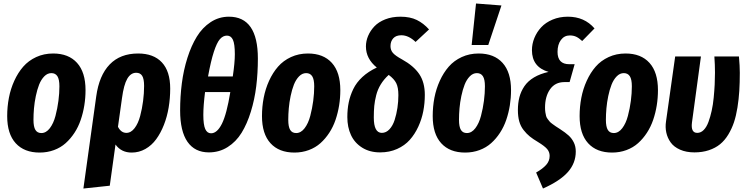

<svg xmlns="http://www.w3.org/2000/svg" viewBox="-20 -853 4260 1095"><path d="M206.1 17.1Q118.2 17.1 69.6 -36.1Q21 -89.4 21 -190.9Q21 -244.6 30.8 -295.4Q40.5 -346.2 61.5 -392.3Q82.5 -438.5 112.5 -472.9Q142.6 -507.3 186.5 -527.6Q230.5 -547.9 283.2 -547.9Q371.1 -547.9 419.4 -494.4Q467.8 -440.9 467.8 -338.9Q467.8 -294.9 460.9 -252.2Q454.1 -209.5 440.4 -169.4Q426.8 -129.4 404.8 -95.7Q382.8 -62 354.5 -36.6Q326.2 -11.2 288.1 2.9Q250 17.1 206.1 17.1ZM215.8 -94.2Q243.2 -94.2 264.2 -121.8Q285.2 -149.4 296.4 -192.1Q307.6 -234.9 313.2 -278.1Q318.8 -321.3 318.8 -360.8Q318.8 -400.4 307.4 -418.2Q295.9 -436 272.9 -436Q250.5 -436 232.4 -417.5Q214.4 -398.9 203.1 -370.4Q191.9 -341.8 184.3 -305.4Q176.8 -269 173.8 -235.1Q170.9 -201.2 170.9 -169.9Q170.9 -129.9 181.9 -112.1Q192.9 -94.2 215.8 -94.2Z M767.6 -547.9Q856 -547.9 903.3 -497.1Q950.7 -446.3 950.7 -348.1Q950.7 -293 941.9 -240.2Q933.1 -187.5 914.8 -140.9Q896.5 -94.2 870.8 -59.1Q845.2 -23.9 809.1 -3.4Q772.9 17.1 731 17.1Q671.4 17.1 638.7 -28.8L606 206.1L455.6 222.2L528.8 -303.2Q545.4 -423.3 605.7 -485.6Q666 -547.9 767.6 -547.9ZM700.7 -95.2Q727.1 -95.2 747.6 -122.1Q768.1 -148.9 779.3 -191.2Q790.5 -233.4 796.1 -277.3Q801.8 -321.3 801.8 -362.8Q801.8 -403.3 790.8 -420.7Q779.8 -438 756.8 -438Q725.6 -438 705.8 -403.8Q686 -369.6 675.8 -293.9L652.8 -129.9Q670.4 -95.2 700.7 -95.2Z M1285.6 -757.8Q1450.7 -757.8 1450.7 -519Q1450.7 -436.5 1441.4 -361.1Q1432.1 -285.6 1410.6 -216.1Q1389.2 -146.5 1357.7 -95.5Q1326.2 -44.4 1278.3 -14.2Q1230.5 16.1 1171.4 16.1Q1091.3 16.1 1049.3 -44.2Q1007.3 -104.5 1007.3 -223.1Q1007.3 -302.7 1017.1 -378.2Q1026.9 -453.6 1048.8 -522.9Q1070.8 -592.3 1102.5 -644Q1134.3 -695.8 1181.4 -726.8Q1228.5 -757.8 1285.6 -757.8ZM1166.5 -417H1307.6Q1319.3 -495.6 1319.3 -543.9Q1319.3 -602.5 1308.3 -626.2Q1297.4 -649.9 1274.4 -649.9Q1251.5 -649.9 1233.9 -629.4Q1216.3 -608.9 1199.5 -557.1Q1182.6 -505.4 1166.5 -417ZM1293.5 -328.1H1149.4Q1139.6 -249.5 1139.6 -198.2Q1139.6 -141.1 1150.6 -116.9Q1161.6 -92.8 1183.6 -92.8Q1218.3 -92.8 1245.6 -147.2Q1272.9 -201.7 1293.5 -328.1Z M1659.2 17.1Q1571.3 17.1 1522.7 -36.1Q1474.1 -89.4 1474.1 -190.9Q1474.1 -244.6 1483.9 -295.4Q1493.7 -346.2 1514.6 -392.3Q1535.6 -438.5 1565.7 -472.9Q1595.7 -507.3 1639.6 -527.6Q1683.6 -547.9 1736.3 -547.9Q1824.2 -547.9 1872.6 -494.4Q1920.9 -440.9 1920.9 -338.9Q1920.9 -294.9 1914.1 -252.2Q1907.2 -209.5 1893.6 -169.4Q1879.9 -129.4 1857.9 -95.7Q1835.9 -62 1807.6 -36.6Q1779.3 -11.2 1741.2 2.9Q1703.1 17.1 1659.2 17.1ZM1668.9 -94.2Q1696.3 -94.2 1717.3 -121.8Q1738.3 -149.4 1749.5 -192.1Q1760.7 -234.9 1766.4 -278.1Q1772 -321.3 1772 -360.8Q1772 -400.4 1760.5 -418.2Q1749 -436 1726.1 -436Q1703.6 -436 1685.5 -417.5Q1667.5 -398.9 1656.2 -370.4Q1645 -341.8 1637.5 -305.4Q1629.9 -269 1627 -235.1Q1624 -201.2 1624 -169.9Q1624 -129.9 1635 -112.1Q1646 -94.2 1668.9 -94.2Z M2263.7 -757.8Q2318.8 -757.8 2357.2 -739Q2395.5 -720.2 2426.8 -685.1L2350.1 -613.8Q2310.5 -651.9 2269 -651.9Q2238.3 -651.9 2222.7 -634.5Q2207 -617.2 2207 -589.8Q2207 -567.4 2220.7 -551.3Q2234.4 -535.2 2272.9 -514.2Q2339.4 -477.5 2371.1 -430.4Q2402.8 -383.3 2402.8 -312Q2402.8 -264.2 2394 -218.8Q2385.3 -173.3 2365.5 -130.4Q2345.7 -87.4 2316.9 -55.2Q2288.1 -22.9 2244.6 -3.4Q2201.2 16.1 2147.9 16.1Q2088.4 16.1 2045.4 -11Q2002.4 -38.1 1981.7 -82.8Q1960.9 -127.4 1960.9 -185.1Q1960.9 -230.5 1968.8 -268.8Q1976.6 -307.1 1994.6 -344.7Q2012.7 -382.3 2046.6 -413.8Q2080.6 -445.3 2128.9 -467.8Q2066.9 -518.1 2066.9 -587.9Q2066.9 -618.7 2079.3 -648.2Q2091.8 -677.7 2115.2 -702.6Q2138.7 -727.5 2177.2 -742.7Q2215.8 -757.8 2263.7 -757.8ZM2196.8 -425.8Q2169.4 -400.9 2151.6 -371.8Q2133.8 -342.8 2125.5 -309.8Q2117.2 -276.9 2114.5 -248.8Q2111.8 -220.7 2111.8 -183.1Q2111.8 -95.2 2157.7 -95.2Q2182.1 -95.2 2201.2 -115.7Q2220.2 -136.2 2230.7 -168.9Q2241.2 -201.7 2246.6 -237.8Q2252 -273.9 2252 -310.1Q2252 -354.5 2239.7 -378.9Q2227.5 -403.3 2196.8 -425.8Z M2694.8 -833 2839.8 -821.8 2764.6 -596.2H2669.9ZM2632.8 17.1Q2544.9 17.1 2496.3 -36.1Q2447.8 -89.4 2447.8 -190.9Q2447.8 -244.6 2457.5 -295.4Q2467.3 -346.2 2488.3 -392.3Q2509.3 -438.5 2539.3 -472.9Q2569.3 -507.3 2613.3 -527.6Q2657.2 -547.9 2710 -547.9Q2797.9 -547.9 2846.2 -494.4Q2894.5 -440.9 2894.5 -338.9Q2894.5 -294.9 2887.7 -252.2Q2880.9 -209.5 2867.2 -169.4Q2853.5 -129.4 2831.5 -95.7Q2809.6 -62 2781.2 -36.6Q2752.9 -11.2 2714.8 2.9Q2676.8 17.1 2632.8 17.1ZM2642.6 -94.2Q2669.9 -94.2 2690.9 -121.8Q2711.9 -149.4 2723.1 -192.1Q2734.4 -234.9 2740 -278.1Q2745.6 -321.3 2745.6 -360.8Q2745.6 -400.4 2734.1 -418.2Q2722.7 -436 2699.7 -436Q2677.2 -436 2659.2 -417.5Q2641.1 -398.9 2629.9 -370.4Q2618.7 -341.8 2611.1 -305.4Q2603.5 -269 2600.6 -235.1Q2597.7 -201.2 2597.7 -169.9Q2597.7 -129.9 2608.6 -112.1Q2619.6 -94.2 2642.6 -94.2Z M3076.7 222.2 3037.6 130.9Q3074.7 109.9 3094.7 87.6Q3114.7 65.4 3114.7 36.1Q3114.7 13.7 3100.3 -3.2Q3085.9 -20 3048.3 -43Q3019.5 -60.1 3001.2 -75Q2982.9 -89.8 2966.1 -111.3Q2949.2 -132.8 2941.4 -160.6Q2933.6 -188.5 2933.6 -225.1Q2933.6 -265.6 2942.4 -299.1Q2951.2 -332.5 2970.9 -361.6Q2990.7 -390.6 3025.4 -411.4Q3060.1 -432.1 3108.4 -442.9Q3013.7 -470.7 3013.7 -566.9Q3013.7 -602.5 3027.6 -636.5Q3041.5 -670.4 3066.7 -697.5Q3091.8 -724.6 3131.3 -741.2Q3170.9 -757.8 3218.8 -757.8Q3313 -757.8 3370.6 -690.9L3300.3 -619.1Q3281.7 -636.2 3265.9 -643.6Q3250 -650.9 3229.5 -650.9Q3198.2 -650.9 3179 -625Q3159.7 -599.1 3159.7 -557.1Q3159.7 -486.8 3226.6 -486.8H3257.3L3228.5 -384.8H3198.7Q3146 -384.8 3117.2 -344Q3088.4 -303.2 3088.4 -238.8Q3088.4 -224.1 3090.3 -212.2Q3092.3 -200.2 3094.5 -191.4Q3096.7 -182.6 3104 -173.3Q3111.3 -164.1 3115.2 -159.2Q3119.1 -154.3 3131.6 -145.3Q3144 -136.2 3149.9 -132.3Q3155.8 -128.4 3173.3 -117.2Q3205.6 -96.2 3223.4 -79.8Q3241.2 -63.5 3252.4 -40.8Q3263.7 -18.1 3263.7 11.2Q3263.7 77.1 3219 127.9Q3174.3 178.7 3076.7 222.2Z M3470.7 17.1Q3382.8 17.1 3334.2 -36.1Q3285.6 -89.4 3285.6 -190.9Q3285.6 -244.6 3295.4 -295.4Q3305.2 -346.2 3326.2 -392.3Q3347.2 -438.5 3377.2 -472.9Q3407.2 -507.3 3451.2 -527.6Q3495.1 -547.9 3547.9 -547.9Q3635.7 -547.9 3684.1 -494.4Q3732.4 -440.9 3732.4 -338.9Q3732.4 -294.9 3725.6 -252.2Q3718.8 -209.5 3705.1 -169.4Q3691.4 -129.4 3669.4 -95.7Q3647.5 -62 3619.1 -36.6Q3590.8 -11.2 3552.7 2.9Q3514.6 17.1 3470.7 17.1ZM3480.5 -94.2Q3507.8 -94.2 3528.8 -121.8Q3549.8 -149.4 3561 -192.1Q3572.3 -234.9 3577.9 -278.1Q3583.5 -321.3 3583.5 -360.8Q3583.5 -400.4 3572 -418.2Q3560.5 -436 3537.6 -436Q3515.1 -436 3497.1 -417.5Q3479 -398.9 3467.8 -370.4Q3456.5 -341.8 3449 -305.4Q3441.4 -269 3438.5 -235.1Q3435.5 -201.2 3435.5 -169.9Q3435.5 -129.9 3446.5 -112.1Q3457.5 -94.2 3480.5 -94.2Z M4194.3 -530.8Q4199.2 -477.1 4199.2 -438Q4199.2 -381.8 4196.3 -334.7Q4193.4 -287.6 4185.8 -240Q4178.2 -192.4 4165.8 -155.3Q4153.3 -118.2 4133.3 -85.2Q4113.3 -52.2 4086.7 -30.5Q4060.1 -8.8 4022.9 3.7Q3985.8 16.1 3940.4 16.1Q3893.6 16.1 3858.4 0.5Q3823.2 -15.1 3804.9 -40.8Q3786.6 -66.4 3780 -96.9Q3773.4 -127.4 3778.3 -160.2L3830.6 -530.8H3977.5L3926.3 -153.8Q3918.9 -95.2 3956.5 -95.2Q3977.1 -95.2 3993.4 -111.8Q4009.8 -128.4 4020.5 -157.7Q4031.2 -187 4038.8 -221.4Q4046.4 -255.9 4050.3 -296.1Q4054.2 -336.4 4055.9 -370.6Q4057.6 -404.8 4057.6 -438Q4057.6 -483.9 4054.2 -530.8Z"/></svg>

Font: Fira Sans Compressed
Style: Bold Italic
Weight: 700
Width: 3
Italic angle: -8°
Designer: Carrois Corporate & Edenspiekermann AG
Foundry: Carrois Corporate GbR & Edenspiekermann AG
Version: Version 4.203;PS 004.203;hotconv 1.0.88;makeotf.lib2.5.64775